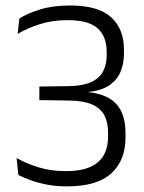

<svg xmlns="http://www.w3.org/2000/svg" viewBox="-20 -669 526 700"><path d="M224.5 10.5Q184 10.5 149.8 3.8Q115.5 -3 89.5 -12.8Q63.5 -22.5 47 -31L40.5 -93Q73.5 -73.5 119.8 -59.2Q166 -45 220 -45Q274.5 -45 308.2 -60Q342 -75 358 -103Q374 -131 374 -170.5V-185Q374 -224 359.8 -249.8Q345.5 -275.5 314.2 -288.8Q283 -302 230.5 -302.5L123.5 -304V-353.5L232.5 -355Q283 -356 313 -370Q343 -384 356 -409.2Q369 -434.5 369 -468V-479Q369 -536 336 -565.8Q303 -595.5 226.5 -595.5Q170 -595.5 124 -580.5Q78 -565.5 44.5 -545.5L50.5 -601.5Q78.5 -619.5 125.2 -634.2Q172 -649 235.5 -649Q337.5 -649 384.8 -606.5Q432 -564 432 -487V-475Q432 -436 418.8 -405.8Q405.5 -375.5 376.5 -356.8Q347.5 -338 301 -333.5L299.5 -326.5L299 -333.5Q372.5 -326 405 -288.8Q437.5 -251.5 437.5 -185.5V-166.5Q437.5 -84.5 385.8 -37Q334 10.5 224.5 10.5Z"/></svg>

Font: Anek Gurmukhi Medium Light
Style: Regular
Weight: 300
Version: Version 1.003